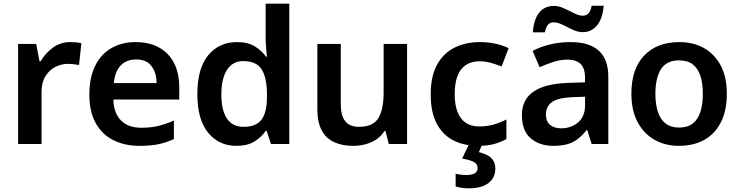

<svg xmlns="http://www.w3.org/2000/svg" viewBox="-20 -780 4007 1040"><path d="M78 0V-542H176L194 -448H200Q225 -491 266 -521.5Q307 -552 360 -552Q375 -552 392.5 -550.5Q410 -549 421 -546L408 -428Q396 -430 380.5 -432Q365 -434 347 -434Q312 -434 279.5 -417.5Q247 -401 226 -367Q205 -333 205 -281V0Z M735 10Q656 10 594.5 -20.5Q533 -51 498.5 -113Q464 -175 464 -267Q464 -360 495.5 -423.5Q527 -487 583.5 -519.5Q640 -552 715 -552Q788 -552 841 -523Q894 -494 922.5 -439Q951 -384 951 -306V-241H594Q596 -168 635 -128Q674 -88 746 -88Q797 -88 838 -98Q879 -108 922 -127V-27Q882 -8 839 1Q796 10 735 10ZM597 -330H828Q828 -386 800.5 -422Q773 -458 717 -458Q665 -458 633.5 -425Q602 -392 597 -330Z M1260 10Q1166 10 1107.5 -61Q1049 -132 1049 -270Q1049 -410 1108 -481Q1167 -552 1263 -552Q1323 -552 1360 -529Q1397 -506 1421 -473H1426Q1424 -489 1421.5 -518.5Q1419 -548 1419 -571V-760H1547V0H1448L1424 -71H1419Q1397 -38 1359 -14Q1321 10 1260 10ZM1298 -93Q1368 -93 1397 -132.5Q1426 -172 1426 -253V-269Q1426 -356 1398.5 -402.5Q1371 -449 1297 -449Q1240 -449 1209.5 -401.5Q1179 -354 1179 -268Q1179 -182 1209.5 -137.5Q1240 -93 1298 -93Z M1893 10Q1833 10 1789 -10.5Q1745 -31 1722 -75Q1699 -119 1699 -188V-542H1826V-214Q1826 -154 1850 -123.5Q1874 -93 1925 -93Q2001 -93 2029.5 -140.5Q2058 -188 2058 -278V-542H2185V0H2086L2068 -70H2062Q2045 -42 2018 -24.5Q1991 -7 1959.5 1.5Q1928 10 1893 10Z M2570 10Q2494 10 2436 -19.5Q2378 -49 2345.5 -110.5Q2313 -172 2313 -268Q2313 -368 2348 -430.5Q2383 -493 2443 -522.5Q2503 -552 2579 -552Q2624 -552 2665 -543Q2706 -534 2735 -519L2697 -420Q2670 -431 2639 -439.5Q2608 -448 2578 -448Q2534 -448 2503.5 -428Q2473 -408 2458 -368.5Q2443 -329 2443 -269Q2443 -212 2458.5 -173Q2474 -134 2503.5 -114.5Q2533 -95 2575 -95Q2618 -95 2654.5 -105.5Q2691 -116 2723 -133V-27Q2693 -10 2656.5 0Q2620 10 2570 10ZM2663 133Q2663 183 2626 211.5Q2589 240 2520 240Q2498 240 2479 237Q2460 234 2448 230V161Q2460 164 2475.5 166Q2491 168 2506 168Q2535 168 2551 159Q2567 150 2567 130Q2567 107 2544 96Q2521 85 2483 79L2521 0H2593L2574 44Q2596 49 2616.5 59Q2637 69 2650 87Q2663 105 2663 133Z M2976 10Q2903 10 2855 -30.5Q2807 -71 2807 -157Q2807 -240 2869.5 -283.5Q2932 -327 3058 -331L3149 -334V-357Q3149 -412 3124 -434.5Q3099 -457 3055 -457Q3016 -457 2977.5 -444.5Q2939 -432 2903 -416L2865 -504Q2905 -526 2958 -539Q3011 -552 3071 -552Q3172 -552 3223.5 -505.5Q3275 -459 3275 -364V0H3185L3161 -75H3157Q3134 -46 3109.5 -27Q3085 -8 3053 1Q3021 10 2976 10ZM3019 -85Q3074 -85 3111.5 -117Q3149 -149 3149 -210V-256L3083 -254Q3001 -250 2969 -226.5Q2937 -203 2937 -160Q2937 -122 2960 -103.5Q2983 -85 3019 -85ZM2866 -605Q2872 -677 2901.5 -712.5Q2931 -748 2981 -748Q3002 -748 3022.5 -740Q3043 -732 3063 -721.5Q3083 -711 3101.5 -703Q3120 -695 3138 -695Q3155 -695 3167 -707Q3179 -719 3185 -749H3250Q3244 -679 3214 -642.5Q3184 -606 3137 -606Q3115 -606 3094.5 -614Q3074 -622 3053.5 -633Q3033 -644 3014.5 -651.5Q2996 -659 2978 -659Q2960 -659 2949 -647Q2938 -635 2931 -605Z M3657 10Q3583 10 3525 -23Q3467 -56 3433.5 -119Q3400 -182 3400 -272Q3400 -407 3469.5 -479.5Q3539 -552 3660 -552Q3736 -552 3793.5 -519.5Q3851 -487 3884 -425Q3917 -363 3917 -272Q3917 -182 3885.5 -119Q3854 -56 3796 -23Q3738 10 3657 10ZM3659 -89Q3704 -89 3732.5 -111Q3761 -133 3774 -174.5Q3787 -216 3787 -272Q3787 -330 3773.5 -370Q3760 -410 3732 -431.5Q3704 -453 3658 -453Q3591 -453 3560.5 -405.5Q3530 -358 3530 -272Q3530 -216 3543.5 -174.5Q3557 -133 3585.5 -111Q3614 -89 3659 -89Z"/></svg>

Font: Noto Sans Symbols SemiBold
Style: Regular
Weight: 600
Version: Version 2.002